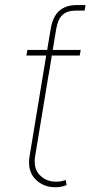

<svg xmlns="http://www.w3.org/2000/svg" viewBox="-20 -748 377 777"><path d="M204.1 9.8Q153.8 9.8 122.1 -23.9Q90.3 -57.6 99.6 -115.2L168.9 -535.2H191.4L122.1 -115.2Q114.3 -67.4 140.4 -40Q166.5 -12.7 207.5 -12.7Q217.8 -12.7 226.8 -14.4Q235.8 -16.1 246.1 -19.5L249.5 1Q238.3 5.4 227.5 7.6Q216.8 9.8 204.1 9.8ZM86.9 -523.4 90.8 -545.9H306.6L302.7 -523.4ZM154.8 -446.8 170.9 -545.9 185.1 -630.9Q193.4 -680.7 219.7 -704.1Q246.1 -727.5 291 -727.5Q297.9 -727.5 307.9 -727.5Q317.9 -727.5 326.2 -727.5L322.3 -705.1Q313 -705.1 303.2 -705.1Q293.5 -705.1 287.1 -705.1Q252 -705.1 233.2 -688Q214.4 -670.9 207.5 -630.9L193.4 -545.9L177.2 -446.8Z"/></svg>

Font: Inter 17pt Thin
Style: Italic
Weight: 250
Italic angle: -9.3988°
Version: Version 4.001;git-66647c0bb